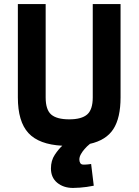

<svg xmlns="http://www.w3.org/2000/svg" viewBox="-20 -710 686 946"><path d="M442 205Q425 208 407 211Q392 213 374 214.5Q356 216 340 216Q293 216 262 190.5Q231 165 231 120Q231 81 250 52.5Q269 24 287 8Q172 2 120 -54.5Q68 -111 68 -230V-690H205V-230Q205 -169 232.5 -145.5Q260 -122 321 -122Q382 -122 409.5 -146Q437 -170 437 -230V-690H574V-230Q574 -129 538.5 -74Q503 -19 422 -1H423Q408 11 397 24Q387 35 379 49Q371 63 371 76Q371 86 375.5 93.5Q380 101 391 101Q393 101 399.5 101Q406 101 413 100Q421 99 429 98Z"/></svg>

Font: Panefresco 999wt
Style: Regular
Weight: 900
Version: Version 1.001